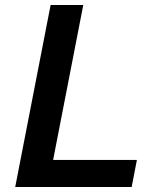

<svg xmlns="http://www.w3.org/2000/svg" viewBox="-20 -750 660 770"><path d="M41 0H508L529 -108.5H193L314 -730H183Z"/></svg>

Font: Monaspace Neon SemiBold
Style: Italic
Weight: 600
Italic angle: -11°
Designer: Riley Cran & the Lettermatic Team
Foundry: Lettermatic
Version: Version 1.200 (Monaspace Neon)